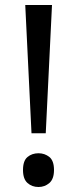

<svg xmlns="http://www.w3.org/2000/svg" viewBox="-20 -734 309 768"><path d="M163 -201H106L81 -714H188ZM72 -54Q72 -91 90 -106Q108 -121 134 -121Q159 -121 177.5 -106Q196 -91 196 -54Q196 -18 177.5 -2Q159 14 134 14Q108 14 90 -2Q72 -18 72 -54Z"/></svg>

Font: Noto Sans Wancho
Style: Regular
Weight: 400
Designer: Monotype Design Team
Foundry: Monotype Imaging Inc.
Version: Version 2.001; ttfautohint (v1.8.4.7-5d5b)